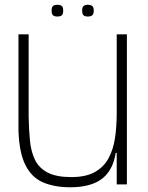

<svg xmlns="http://www.w3.org/2000/svg" viewBox="-20 -779 624 811"><path d="M277 12Q209 12 161 -9Q113 -30 87 -82.5Q61 -135 58 -228V-634H101V-287Q102 -232 106.5 -185Q111 -138 128 -103.5Q145 -69 181.5 -50Q218 -31 281 -31Q343 -31 381 -52.5Q419 -74 439 -111.5Q459 -149 466 -197.5Q473 -246 473 -300V-192Q473 -119 451 -74Q429 -29 385.5 -8.5Q342 12 277 12ZM460 -133 470 -198 505 -173V-133ZM473 0V-192V-634H516V0ZM351 -709Q341 -709 334 -713.5Q327 -718 327 -734Q327 -750 334 -754.5Q341 -759 351 -759Q361 -759 368.5 -754.5Q376 -750 376 -734Q376 -718 368.5 -713.5Q361 -709 351 -709ZM222 -709Q212 -709 205 -713.5Q198 -718 198 -734Q198 -750 205 -754.5Q212 -759 222 -759Q233 -759 240 -754.5Q247 -750 247 -734Q247 -718 240 -713.5Q233 -709 222 -709Z"/></svg>

Font: Matangi Light
Style: Regular
Weight: 300
Designer: Prashant Pant
Foundry: The Graphic Ant
Version: Version 3.002